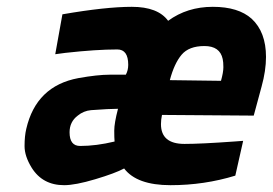

<svg xmlns="http://www.w3.org/2000/svg" viewBox="-20 -531 800 563"><path d="M452 -167Q452 -109 521 -109Q569 -109 666 -116L693 -118L670 -16Q579 12 480 12Q381 12 344 -37Q318 -23 259.5 -5.5Q201 12 168 12Q105 12 73 -39Q52 -73 52 -102.5Q52 -132 57 -153Q86 -279 210 -302Q266 -312 302 -312Q338 -312 349 -312Q356 -325 356 -341Q356 -386 324 -386Q262 -386 172 -376L142 -372L163 -489Q290 -511 366.5 -511Q443 -511 473 -470Q529 -511 604 -511Q679 -511 718 -476Q760 -437 760 -364Q760 -324 747 -277L724 -192L455 -194Q452 -180 452 -167ZM184 -143Q184 -103 215 -103Q262 -103 316 -116Q315 -126 315 -148Q315 -170 326 -212Q301 -212 247 -208Q225 -206 208 -192Q184 -174 184 -143ZM628 -294Q635 -319 635 -334Q635 -349 633 -358Q625 -396 579.5 -396Q534 -396 512.5 -370.5Q491 -345 478 -296Z"/></svg>

Font: Titillium Web
Style: Bold Italic
Weight: 700
Italic angle: -13°
Version: Version 1.002;PS 57.000;hotconv 1.0.70;makeotf.lib2.5.55311